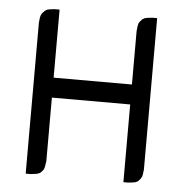

<svg xmlns="http://www.w3.org/2000/svg" viewBox="-46 -629 651 674"><g transform="rotate(5 279.5 -292.0)"><path d="M68.8 0V-532.2L70.8 -549.8L73.2 -559.1L77.1 -565.9L85.9 -575.2L94.2 -580.1L103 -582L120.1 -584H137.2V-344.2H413.1V-532.2L415 -549.8L417 -559.1L420.9 -565.9L429.2 -575.2L438 -580.1L446.8 -582L463.9 -584H481V-50.8L479 -34.2L477.1 -24.9L472.2 -17.1L463.9 -7.8L456.1 -3.9L446.8 -2L429.2 0H413.1V-273.9H137.2V-50.8L134.8 -34.2L132.8 -24.9L128.9 -17.1L120.1 -7.8L111.8 -3.9L103 -2L85.9 0Z"/></g></svg>

Font: Petahja
Style: Regular
Weight: 400
Designer: T. Christopher White
Version: Version 1.1